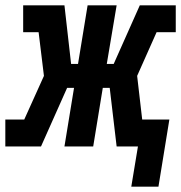

<svg xmlns="http://www.w3.org/2000/svg" viewBox="-52 -550 680 721"><path d="M441 151 466 0H386L360 -220H334L298 0H190L226 -220H200L102 0H-32V-101H39L113 -265L93 -429H35V-530H190L215 -310H241L277 -530H386L349 -310H375L473 -530H608V-429H536L463 -265L482 -101H584L543 151Z"/></svg>

Font: Iosevka Curly Slab ExObl
Style: Bold
Weight: 700
Width: 7
Italic angle: -9°
Monospace: yes
Designer: Belleve Invis
Foundry: Belleve Invis
Version: Version 11.0.0; ttfautohint (v1.8.3)